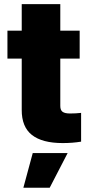

<svg xmlns="http://www.w3.org/2000/svg" viewBox="-20 -677 431 919"><path d="M361.3 -396.5H268.6V-169.9Q268.6 -149.4 279.8 -141.6Q291 -133.8 315.4 -133.8Q343.3 -133.8 368.2 -136.7V1Q327.1 7.8 280.3 7.8Q182.1 7.8 132.8 -31Q83.5 -69.8 84 -151.4V-396.5H15.6V-530.3H84V-657.2H268.6V-530.3H361.3ZM136.7 55.7H303.7L217.8 221.7H91.8Z"/></svg>

Font: Pretendard JP Black
Style: Regular
Weight: 900
Designer: Base glyphs from Inter by Rasmus Andersson; Hangeul glyphs from Noto Sans CJK(Source Han Sans) by Jang Soo-young and Kan
Foundry: Kil Hyung-jin
Version: Version 1.309